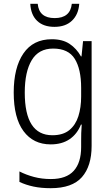

<svg xmlns="http://www.w3.org/2000/svg" viewBox="-20 -748 581 1008"><path d="M252 -542Q309 -542 345.5 -517.5Q382 -493 405 -452H408L416 -532H461V18Q461 124 410 182Q359 240 246 240Q196 240 156 231.5Q116 223 82 207V152Q117 170 158.5 181Q200 192 247 192Q328 192 367 149Q406 106 406 24V-8Q406 -28 406.5 -49.5Q407 -71 409 -94H405Q385 -44 345 -17Q305 10 246 10Q155 10 103.5 -59.5Q52 -129 52 -262Q52 -393 103 -467.5Q154 -542 252 -542ZM259 -493Q183 -493 146.5 -432Q110 -371 110 -262Q110 -38 255 -38Q311 -38 344 -65Q377 -92 391.5 -138Q406 -184 406 -241V-287Q406 -385 372.5 -439Q339 -493 259 -493ZM396 -728Q392 -672 358 -639.5Q324 -607 266 -607Q208 -607 175 -638.5Q142 -670 139 -728H178Q185 -653 267 -653Q349 -653 357 -728Z"/></svg>

Font: Noto Sans Lao UI SemCond Light
Style: Regular
Weight: 300
Width: 4
Designer: Monotype Design Team
Foundry: Monotype Imaging Inc.
Version: Version 2.000; ttfautohint (v1.8.4.7-5d5b)